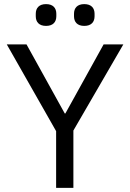

<svg xmlns="http://www.w3.org/2000/svg" viewBox="-20 -914 633 934"><path d="M204 -788C238 -788 254 -807 254 -835V-847C254 -875 238 -894 204 -894C170 -894 154 -875 154 -847V-835C154 -807 170 -788 204 -788ZM390 -788C424 -788 440 -807 440 -835V-847C440 -875 424 -894 390 -894C356 -894 340 -875 340 -847V-835C340 -807 356 -788 390 -788ZM337 0V-279L580 -698H484L298 -362H295L109 -698H13L253 -276V0Z"/></svg>

Font: LVC Sans
Style: Regular
Weight: 400
Designer: Mike Abbink, Paul van der Laan, Pieter van Rosmalen
Foundry: Bold Monday
Version: Version 3.0